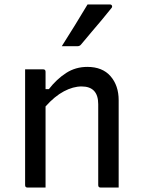

<svg xmlns="http://www.w3.org/2000/svg" viewBox="-20 -844 640 864"><path d="M185 0H104Q93 0 93 -11V-532H174Q185 -532 185 -521V-443H200Q235 -488 277.5 -515.5Q320 -543 373 -543Q441 -543 477.5 -501Q514 -459 514 -393V0H433Q422 0 422 -11V-375Q422 -455 347 -455Q309 -455 267.5 -433Q226 -411 185 -365ZM374 -824H474Q482 -824 484 -818Q486 -812 481 -807Q457 -777 436.5 -752.5Q416 -728 394.5 -703Q373 -678 345 -644Q339 -636 328 -636H258Q287 -681 316 -728.5Q345 -776 374 -824Z"/></svg>

Font: Recursive Mn Lnr St
Style: Regular
Weight: 400
Monospace: yes
Version: Version 1.079;hotconv 1.0.112;makeotfexe 2.5.65598; ttfautoh